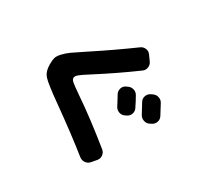

<svg xmlns="http://www.w3.org/2000/svg" viewBox="-181 -1020 1363 1320"><g transform="rotate(30 500.0 -360.0)"><path d="M717 -490Q736 -457 757 -414Q768 -393 760.5 -371Q753 -349 732 -339L722 -334Q701 -323 678.5 -330.5Q656 -338 645 -359Q638 -372 625 -397Q612 -422 605 -434Q594 -454 600.5 -476.5Q607 -499 628 -509L639 -514Q660 -525 683 -518Q706 -511 717 -490ZM892 -530Q920 -478 934 -451Q945 -430 937.5 -408Q930 -386 909 -376L896 -369Q875 -359 852.5 -366.5Q830 -374 819 -395L777 -473Q766 -493 773 -515Q780 -537 801 -548L814 -554Q835 -565 858 -558Q881 -551 892 -530ZM277 -172Q154 -259 126 -291Q98 -323 98 -380Q98 -412 103 -431Q108 -450 130.5 -474.5Q153 -499 182 -519.5Q211 -540 278 -584Q435 -687 577 -791Q596 -805 619 -801.5Q642 -798 655 -779L683 -740Q697 -721 693.5 -697.5Q690 -674 671 -661Q534 -560 380 -462Q321 -425 303 -409.5Q285 -394 285 -380Q285 -367 300 -353.5Q315 -340 373 -300Q526 -196 702 -53Q720 -38 722.5 -15Q725 8 710 26L680 61Q665 79 641.5 81.5Q618 84 599 69Q460 -42 277 -172Z"/></g></svg>

Font: Rounded Mplus 1c ExtraBold
Style: Regular
Weight: 800
Version: Version 1.059.20150529